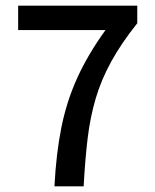

<svg xmlns="http://www.w3.org/2000/svg" viewBox="-20 -657 546 677"><path d="M172 0Q178 -116 196.5 -208Q215 -300 252.5 -382.5Q290 -465 352 -551H44V-637H464V-575Q408 -505 372.5 -440.5Q337 -376 317.5 -310Q298 -244 289 -169Q280 -94 275 0Z"/></svg>

Font: Assistant ExtraLight SemiBold
Style: Regular
Weight: 600
Version: Version 3.000